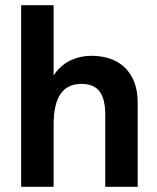

<svg xmlns="http://www.w3.org/2000/svg" viewBox="-20 -717 604 737"><path d="M61.2 0V-697H185.8V-381.4L165.4 -378.2Q178.2 -423.4 203.8 -450.7Q229.4 -478 262.5 -490.4Q295.6 -502.8 330.2 -502.8Q414.2 -502.8 461.4 -455.3Q508.6 -407.8 508.6 -322V0H384V-276Q384 -337.8 361.9 -366.4Q339.8 -395 292.8 -395Q239.6 -395 212.7 -356.9Q185.8 -318.8 185.8 -236.4V0Z"/></svg>

Font: Hanken Grotesk
Style: Regular
Weight: 400
Designer: Alfredo Marco Pradil
Foundry: Hanken Design Co.
Version: Version 3.013